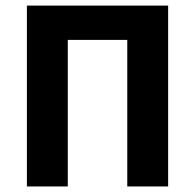

<svg xmlns="http://www.w3.org/2000/svg" viewBox="-20 -672 703 692"><path d="M76.9 0V-651.8H586V0H438.7V-528.2H224.3V0Z"/></svg>

Font: SourceSans3VF
Style: Regular
Weight: 200
Designer: Paul D. Hunt
Foundry: Adobe
Version: Version 3.052;hotconv 1.1.0;makeotfexe 2.6.0